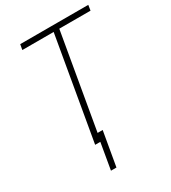

<svg xmlns="http://www.w3.org/2000/svg" viewBox="-211 -817 973 1095"><g transform="rotate(-30 275.0 -269.0)"><path d="M345.2 -710.9 222.2 0H185.1L308.1 -710.9ZM550.3 -710.9 544.9 -675.8H95.7L102.1 -710.9ZM264.6 -51.8 225.6 172.9H189.5L228 -51.8Z"/></g></svg>

Font: Roboto Condensed ExtraLight
Style: Italic
Weight: 250
Italic angle: -12°
Designer: Christian Robertson
Foundry: Google
Version: Version 3.008; 2023